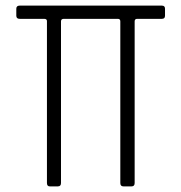

<svg xmlns="http://www.w3.org/2000/svg" viewBox="-20 -663 645 683"><path d="M186 0H157Q147 0 147 -12V-588Q147 -596 137 -596H50Q38 -596 38 -607V-632Q38 -643 50 -643H556Q567 -643 567 -632V-607Q567 -596 556 -596H468Q459 -596 459 -587V-12Q459 0 448 0H419Q408 0 408 -12V-587Q408 -596 399 -596H207Q197 -596 197 -587V-12Q197 0 186 0Z"/></svg>

Font: Rajdhani
Style: Regular
Weight: 400
Designer: Satya Rajpurohit, Jyotish Sonowal
Foundry: Indian Type Foundry
Version: Version 1.201 February 1, 2022